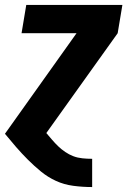

<svg xmlns="http://www.w3.org/2000/svg" viewBox="-20 -540 540 775"><path d="M351 215Q313 215 275.5 210Q238 205 205.5 190Q173 175 145.5 152.5Q118 130 93 105Q68 80 45 53.5Q22 27 0 0L289 -406H67L86 -520H474L455 -406L167 -3Q179 11 190.5 24.5Q202 38 215 50.5Q228 63 243.5 73.5Q259 84 276 90.5Q293 97 312.5 99Q332 101 351 101H352V215Z"/></svg>

Font: Iosevka SS18 Heavy
Style: Italic
Weight: 900
Italic angle: -9°
Monospace: yes
Designer: Belleve Invis
Foundry: Belleve Invis
Version: Version 25.1.1; ttfautohint (v1.8.4)